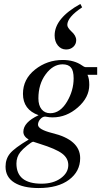

<svg xmlns="http://www.w3.org/2000/svg" viewBox="-20 -744 540 970"><path d="M386 -724 395 -707Q320 -657 320 -618Q320 -605 340 -586Q365 -564 365 -541Q365 -521 350.5 -507.5Q336 -494 314 -494Q289 -494 272.5 -514Q256 -534 256 -565Q256 -652 386 -724ZM471 -366H422Q431 -348 431 -315Q431 -252 373.5 -201.5Q316 -151 246 -151Q229 -151 215 -154Q212 -155 208 -155Q195 -155 183.5 -142Q172 -129 172 -114Q172 -90 243 -72Q385 -38 385 55Q385 122 329 164Q273 206 175 206Q97 206 52.5 178.5Q8 151 8 98Q8 59 30.5 31.5Q53 4 125 -39Q98 -55 98 -78Q98 -126 175 -162Q96 -190 96 -270Q96 -344 157 -392.5Q218 -441 297 -441Q355 -441 395 -413Q406 -405 411 -405H471ZM352 -348Q352 -387 338.5 -403Q325 -419 296 -419Q248 -419 211 -369Q174 -319 174 -247Q174 -212 190 -192Q206 -172 234 -172Q284 -172 319 -231Q352 -287 352 -348ZM325 90Q325 55 293.5 31.5Q262 8 182 -17Q158 -24 148 -28Q141 -28 117.5 -9Q94 10 83 24Q63 49 63 82Q63 184 190 184Q249 184 287 156.5Q325 129 325 90Z"/></svg>

Font: STIX
Style: Italic
Weight: 400
Italic angle: -16.33°
Designer: MicroPress Inc., with final additions and corrections provided by Coen Hoffman, Elsevier (retired)
Version: Version 1.1.1